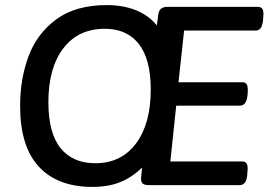

<svg xmlns="http://www.w3.org/2000/svg" viewBox="-20 -727 1055 754"><path d="M1014 -662 1013 -649Q1010 -607 984 -607H703L681 -404H932Q944 -404 949 -395.5Q954 -387 953 -367L952 -353Q948 -312 922 -312H672L649 -93H931Q944 -93 949 -84Q954 -75 952 -55L951 -41Q948 0 921 0H564Q547 0 540 -6.5Q533 -13 534 -29L538 -69Q498 -30 451.5 -11.5Q405 7 343 7Q206 7 132.5 -72.5Q59 -152 59 -311Q59 -417 92 -506Q125 -595 201 -651Q277 -707 399 -707Q464 -707 514.5 -686.5Q565 -666 596 -627L601 -666Q603 -684 611.5 -692Q620 -700 637 -700H993Q1006 -700 1011 -691Q1016 -682 1014 -662ZM572 -375Q572 -495 525 -554.5Q478 -614 392 -614Q287 -614 228.5 -537Q170 -460 170 -326Q170 -204 218 -145Q266 -86 354 -86Q456 -86 514 -163.5Q572 -241 572 -375Z"/></svg>

Font: Asap-MediumItalic
Style: Italic
Weight: 500
Italic angle: -6°
Designer: Pablo Cosgaya
Foundry: Omnibus-Type
Version: Version 2.000; ttfautohint (v1.8)